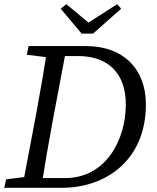

<svg xmlns="http://www.w3.org/2000/svg" viewBox="-23 -888 744 908"><path d="M-3 0H124L134 -55H128L6 -40L-3 0ZM82 0H172C188 -103 206 -207 225 -310L293 -670H203C187 -567 169 -463 150 -360L82 0ZM104 -629 225 -614H240L251 -670H112L104 -629ZM124 0H272C475 0 667 -129 667 -394C667 -565 557 -670 385 -670H251L242 -623H345C487 -623 572 -543 572 -394C572 -226 477 -46 286 -46H133L124 0ZM291 -868 264 -847 363 -729H417L550 -847L531 -868L359 -758H423L291 -868Z"/></svg>

Font: Source Serif 4 Variable
Style: Italic
Weight: 400
Italic angle: -12°
Designer: Frank Grießhammer
Foundry: Adobe Systems Incorporated
Version: Version 4.004;hotconv 1.0.116;makeotfexe 2.5.65601